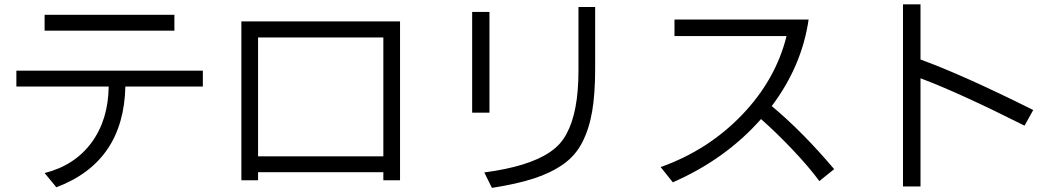

<svg xmlns="http://www.w3.org/2000/svg" viewBox="-20 -828 5040 910"><path d="M57.6 -418V-493.2H941.4V-418H574.2Q566.4 -60.5 247.1 59.6L191.4 -7.8Q334 -43.9 413.6 -151.9Q493.2 -259.8 495.1 -418ZM191.4 -682.6V-757.8H806.6V-682.6Z M1124 26.4V-726.6H1876V26.4H1796.9V-11.7H1203.1V26.4ZM1203.1 -86.9H1796.9V-650.4H1203.1Z M2217.8 -293.9V-771.5H2299.8V-293.9ZM2275.4 -10.7Q2483.4 -38.1 2584 -105.5Q2637.7 -140.6 2666 -195.3Q2721.7 -298.8 2721.7 -493.2V-794.9H2800.8V-502.9Q2800.8 -382.8 2786.6 -300.3Q2772.5 -217.8 2740.2 -154.3Q2708 -90.8 2649.9 -49.8Q2591.8 -8.8 2511.2 17.6Q2430.7 43.9 2311.5 62.5Z M3111.3 -36.1Q3335.9 -116.2 3496.1 -282.7Q3656.2 -449.2 3708 -657.2H3176.8V-735.4H3812.5Q3780.3 -514.6 3637.7 -325.2Q3782.2 -205.1 3933.6 -26.4L3863.3 30.3Q3816.4 -34.2 3738.3 -116.7Q3660.2 -199.2 3586.9 -263.7Q3418.9 -73.2 3168.9 36.1Z M4259.8 55.7V-807.6H4342.8V-545.9Q4540 -474.6 4877 -306.6L4835.9 -232.4Q4523.4 -389.6 4342.8 -457V55.7Z"/></svg>

Font: GenEi M Gothic v2 Regular
Style: Regular
Weight: 400
Version: Version 2.0